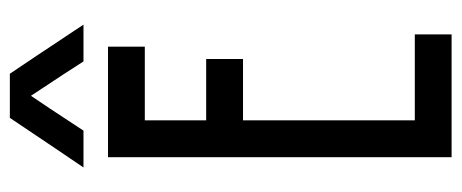

<svg xmlns="http://www.w3.org/2000/svg" viewBox="-288 -630 919 382"><g transform="rotate(-90 171.0 -439.5)"><path d="M268.6 -683.6Q268.6 -665 268.6 -610.4Q232.4 -610.4 122.1 -610.4Q122.1 -580.1 122.1 -488.3Q152.3 -488.3 244.1 -488.3Q244.1 -469.7 244.1 -415Q213.9 -415 122.1 -415Q122.1 -329.1 122.1 -73.2Q165 -73.2 293 -73.2Q293 -54.7 293 0Q231.4 0 48.8 0Q48.8 -25.4 48.8 -62.5Q48.8 -174.8 48.8 -398.4Q48.8 -469.7 48.8 -683.6Q103.5 -683.6 268.6 -683.6ZM28.3 -732.4Q53.7 -769.5 127 -878.9Q148.4 -878.9 214.8 -878.9Q239.3 -842.8 312.5 -732.4Q294.9 -732.4 239.3 -732.4Q222.7 -758.8 170.9 -836.9Q153.3 -811.5 101.6 -732.4Q84 -732.4 28.3 -732.4Z"/></g></svg>

Font: ZAANS 2018
Style: Regular
Weight: 400
Designer: Counter Creatives
Version: Version 1.0 - 24-01-18